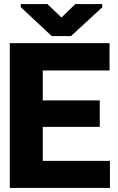

<svg xmlns="http://www.w3.org/2000/svg" viewBox="-20 -923 581 943"><path d="M28 0H520V-133H190V-300H470V-430H190V-577H518V-711H28ZM82 -888 234 -746H329L482 -887V-903H350L282 -837L213 -903H82Z"/></svg>

Font: Asimov Pro
Style: Blk
Weight: 900
Designer: Google
Version: Version 2.000980; 2014